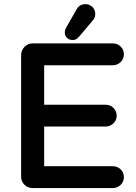

<svg xmlns="http://www.w3.org/2000/svg" viewBox="-20 -905 663 936"><path d="M312.5 -715.8Q295.9 -726.6 295.9 -747.1Q295.9 -758.8 303.7 -772.5Q356.4 -864.3 357.4 -866.2Q371.1 -884.8 396.5 -884.8Q416 -884.8 430.7 -871.1Q444.3 -857.4 444.3 -837.4Q444.3 -817.4 431.6 -804.7Q363.3 -722.7 361.3 -721.7Q350.6 -710 334 -710Q322.3 -710 312.5 -715.8ZM83 -43.9V-636.7Q83 -659.2 99.6 -676.8Q116.2 -693.4 138.7 -693.4H530.3Q552.7 -693.4 568.4 -677.7Q584 -662.1 584 -640.1Q584 -618.2 568.4 -602.5Q551.8 -586.9 530.3 -586.9H196.3Q195.3 -586.9 195.3 -586.9Q195.3 -586.9 195.3 -585.9V-394.5H495.1Q517.6 -394.5 533.2 -378.9Q548.8 -363.3 548.8 -340.8Q548.8 -319.3 533.2 -303.7Q516.6 -288.1 495.1 -288.1H195.3V-95.7V-94.7Q196.3 -94.7 196.3 -94.7H530.3Q552.7 -94.7 568.4 -79.1Q584 -63.5 584 -41.5Q584 -19.5 568.4 -3.9Q551.8 11.7 530.3 11.7H138.7Q115.2 11.7 99.1 -4.4Q83 -20.5 83 -43.9ZM195.3 -93.8ZM194.3 -586.9Z"/></svg>

Font: FakePearl
Style: SemiBold
Weight: 400
Version: Version 1.2